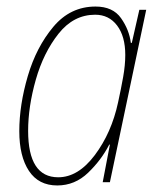

<svg xmlns="http://www.w3.org/2000/svg" viewBox="-20 -557 486 587"><path d="M66 -157Q66 -231 89.5 -313.5Q113 -396 159 -454Q205 -512 271 -512Q313 -512 338 -479Q363 -446 363 -389Q363 -358 356.5 -321.5Q350 -285 341 -244Q321 -151 270 -83Q219 -15 158 -15Q66 -15 66 -157ZM314 -115H316L294 0H316L427 -527H406L383 -426H380Q375 -466 350 -501.5Q325 -537 272 -537Q195 -537 143 -475Q91 -413 65 -324.5Q39 -236 39 -156Q39 -79 68.5 -34.5Q98 10 155 10Q209 10 249.5 -29Q290 -68 314 -115Z"/></svg>

Font: Noto Sans Display SemiCondensed Thin
Style: Italic
Weight: 250
Width: 4
Designer: Monotype Design team
Foundry: Monotype Imaging Inc.
Version: 1.000